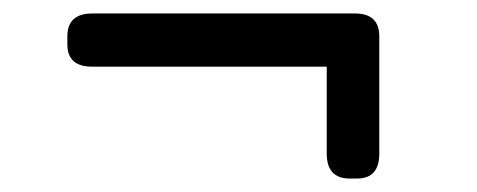

<svg xmlns="http://www.w3.org/2000/svg" viewBox="-20 -388 708 285"><path d="M507 -368Q543 -368 543 -334V-160Q543 -123 510 -123H499Q465 -123 465 -160V-289H117Q80 -289 80 -322V-334Q80 -368 117 -368Z"/></svg>

Font: Solway
Style: Regular
Weight: 400
Designer: Mariya V. Pigoulevskaya
Foundry: The Northern Block Ltd.
Version: Version 1.000;hotconv 1.0.109;makeotfexe 2.5.65596